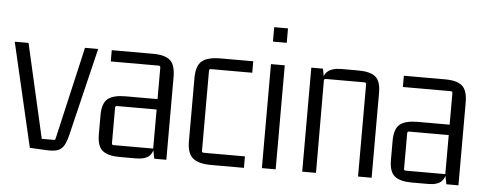

<svg xmlns="http://www.w3.org/2000/svg" viewBox="-47 -780 2280 901"><g transform="rotate(5 1093.5 -329.0)"><path d="M300 -88Q292 -52 281.5 -31Q271 -10 252 -2Q233 6 196 4L118 0L4 -490H69L170 -47H227Q231 -47 232.5 -48.5Q234 -50 235 -55L335 -490H397Z M618 6H541Q486 6 460.5 -15Q435 -36 435 -91V-181Q435 -238 461 -259Q487 -280 545 -280H704V-231H508Q500 -231 500 -222V-55Q500 -47 508 -47H695V-428Q695 -437 687 -437H461V-490H650Q709 -491 735 -469.5Q761 -448 761 -389V0H704L695 -47L702 -81Q702 -35 683 -14.5Q664 6 618 6Z M1127 6H973Q913 6 886 -16.5Q859 -39 859 -96V-394Q859 -452 886 -474Q913 -496 973 -496H1127V-442H933Q924 -442 924 -434V-56Q924 -48 933 -48H1127Z M1276 0H1211V-490H1276ZM1276 -596H1211V-664H1276Z M1543 -496H1622Q1678 -496 1703 -475.5Q1728 -455 1728 -399V0H1664V-435Q1664 -443 1655 -443H1474Q1465 -443 1465 -435L1466 0H1401V-490H1456L1465 -443L1455 -409Q1455 -456 1476 -476Q1497 -496 1543 -496Z M1994 6H1917Q1862 6 1836.5 -15Q1811 -36 1811 -91V-181Q1811 -238 1837 -259Q1863 -280 1921 -280H2080V-231H1884Q1876 -231 1876 -222V-55Q1876 -47 1884 -47H2071V-428Q2071 -437 2063 -437H1837V-490H2026Q2085 -491 2111 -469.5Q2137 -448 2137 -389V0H2080L2071 -47L2078 -81Q2078 -35 2059 -14.5Q2040 6 1994 6Z"/></g></svg>

Font: Gemunu Libre ExtraLight Light
Style: Regular
Weight: 300
Version: Version 1.100